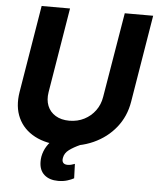

<svg xmlns="http://www.w3.org/2000/svg" viewBox="-61 -779 847 1034"><g transform="rotate(5 362.5 -262.5)"><path d="M571.2 -727.5H724.7L646.8 -255.5Q633.7 -175.8 585.8 -116Q538 -56.2 464.6 -23Q391.1 10.1 300.7 10.4Q210.3 10.1 148 -23Q85.7 -56.2 58.3 -116Q30.8 -175.8 43.8 -255.5L121.8 -727.5H275.3L199.5 -268.2Q192.8 -226.7 205.7 -194.5Q218.7 -162.3 249 -143.8Q279.3 -125.2 323.7 -125Q368.7 -125.2 404.6 -143.8Q440.5 -162.3 464.1 -194.5Q487.7 -226.7 494.4 -268.2ZM292.1 203.1Q245.1 203.1 217.4 178.9Q189.6 154.7 189 109.4Q188.1 80.4 199.5 51Q210.8 21.7 233.7 -2.8Q256.6 -27.3 289.9 -41.2L395.2 -0.4Q359.6 15.4 335.5 33.3Q311.5 51.2 307.3 77Q303.9 94 311.2 103.4Q318.6 112.7 335.6 112.5Q347.5 112.7 357.1 109.5Q366.7 106.2 374.3 103.9L377.1 181.6Q363.1 189.5 341.3 196.3Q319.4 203.1 292.1 203.1Z"/></g></svg>

Font: Inter Tight
Style: Italic
Weight: 400
Italic angle: -9.39999°
Designer: Rasmus Andersson
Foundry: rsms
Version: Version 3.002